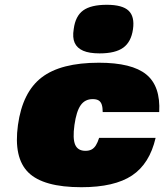

<svg xmlns="http://www.w3.org/2000/svg" viewBox="-20 -772 686 802"><path d="M394 -196H630Q605 -88 531.5 -39Q458 10 320 10Q161 10 98.5 -51.5Q36 -113 55 -250Q74 -387 154 -448.5Q234 -510 393 -510Q531 -510 591 -461Q651 -412 645 -304H409Q409 -323 405 -335Q401 -347 392 -352.5Q383 -358 367 -358Q335 -358 317 -332.5Q299 -307 291 -250Q283 -193 294 -167.5Q305 -142 337 -142Q352 -142 362.5 -147.5Q373 -153 380.5 -165Q388 -177 394 -196ZM288 -651Q295 -705 327.5 -728.5Q360 -752 426 -752Q491 -752 517 -727.5Q543 -703 535.5 -650Q528 -597 495 -573Q462 -549 396 -549Q353 -549 327.5 -560Q302 -571 292 -593Q282 -615 288 -651Z"/></svg>

Font: Fivo Sans Modern ExtBlk
Style: Regular
Weight: 900
Designer: Alexander Slobzheninov
Foundry: Alexander Slobzheninov
Version: 1.0